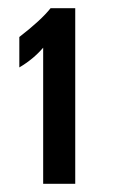

<svg xmlns="http://www.w3.org/2000/svg" viewBox="-20 -733 280 467"><path d="M163 -286V-713H103Q80 -684 27 -643V-569Q61 -589 85 -617V-286Z"/></svg>

Font: Geom
Style: Regular
Weight: 400
Version: Version 1.102